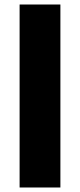

<svg xmlns="http://www.w3.org/2000/svg" viewBox="-20 -832 355 852"><path d="M67 0V-812H248V0Z"/></svg>

Font: Koeln Type Sans ExtraBold
Style: Regular
Weight: 800
Designer: Eben Sorkin
Foundry: Eben Sorkin
Version: Version 2.001